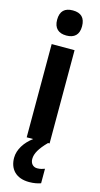

<svg xmlns="http://www.w3.org/2000/svg" viewBox="-150 -896 566 1086"><g transform="rotate(15 133.5 -353.0)"><path d="M133 -854C86 -854 60 -831 60 -780C60 -730 88 -707 133 -707C179 -707 206 -730 206 -780C206 -830 181 -854 133 -854ZM128 17C128 -16 148 -49 191 -93H200V-639H66V-93H104C59 -60 27 -12 27 37C27 103 67 148 144 148C173 148 195 143 212 137V52C201 56 188 61 168 61C144 61 128 43 128 17Z"/></g></svg>

Font: Noto Sans Kannada UI Condensed
Style: Bold
Weight: 700
Width: 3
Designer: Jelle Bosma - Monotype Design Team
Foundry: Monotype Imaging Inc.
Version: Version 2.005